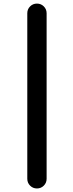

<svg xmlns="http://www.w3.org/2000/svg" viewBox="-20 -852 404 1068"><path d="M131.8 142.6V-778.3Q131.8 -800.8 147.5 -816.4Q163.1 -832 185.5 -832Q208 -832 223.6 -816.4Q239.3 -800.8 239.3 -778.3V142.6Q239.3 165 223.6 180.7Q208 196.3 185.5 196.3Q163.1 196.3 147.5 180.7Q131.8 165 131.8 142.6Z"/></svg>

Font: Gen Jyuu Gothic Medium
Style: Regular
Weight: 500
Designer: [Source Han Sans]
Ryoko NISHIZUKA  (kana & ideographs); Paul D. Hunt (Latin, Greek & Cyrillic); Wenlong ZHANG  (bopomofo
Version: Version 1.002.20150607